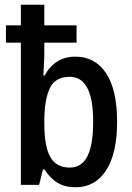

<svg xmlns="http://www.w3.org/2000/svg" viewBox="-20 -780 557 810"><path d="M299 10Q254 10 222.5 -9Q191 -28 168 -65H161L145 0H68V-600H5V-673H68V-760H167V-673H303V-600H167V-547Q166 -526 165 -504Q164 -482 163 -461H168Q189 -500 221.5 -520.5Q254 -541 299 -541Q381 -541 427.5 -471Q474 -401 474 -267Q474 -132 427.5 -61Q381 10 299 10ZM275 -73Q324 -73 348.5 -120.5Q373 -168 373 -268Q373 -456 274 -456Q212 -456 189.5 -406.5Q167 -357 167 -271V-258Q167 -163 192 -118Q217 -73 275 -73Z"/></svg>

Font: Noto Sans Condensed Medium
Style: Regular
Weight: 500
Width: 3
Designer: Monotype Design Team
Foundry: Monotype Imaging Inc.
Version: Version 2.013; ttfautohint (v1.8.4.7-5d5b)